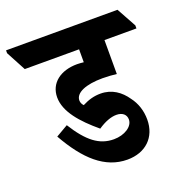

<svg xmlns="http://www.w3.org/2000/svg" viewBox="-177 -728 787 824"><g transform="rotate(-20 217.0 -316.5)"><path d="M268 -7C351 -7 406 -59 406 -140C406 -180 394 -217 371 -247C345 -285 307 -313 255 -313C226 -313 200 -306 171 -291C165 -297 160 -306 160 -316C160 -351 209 -372 286 -372C308 -372 334 -370 350 -368V-523H496V-537L447 -626H-62V-613L-14 -523H234V-464C223 -465 213 -466 204 -466C128 -466 75 -426 75 -361C75 -295 131 -232 203 -172C234 -193 263 -204 288 -204C316 -204 332 -189 332 -167C332 -135 292 -109 243 -109C177 -109 128 -147 73 -235L18 -203C88 -79 166 -7 268 -7Z"/></g></svg>

Font: Noto Serif Devanagari ExtraCondensed ExtraBold
Style: Regular
Weight: 800
Width: 2
Designer: Universal Thirst, Indian Type Foundry and the Monotype Design Team
Foundry: Monotype Imaging Inc.
Version: Version 2.004